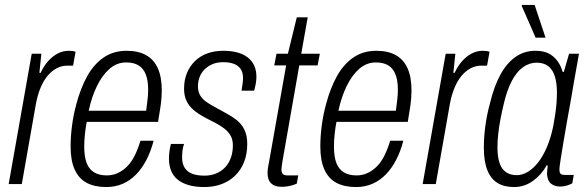

<svg xmlns="http://www.w3.org/2000/svg" viewBox="-20 -743 2374 775"><path d="M15 0 108 -526H147L139 -449H144Q157 -477 174.5 -496.5Q192 -516 213 -527Q234 -538 258 -538Q267 -538 273.5 -537Q280 -536 285 -534L275 -478H251Q229 -478 209 -467.5Q189 -457 172.5 -437.5Q156 -418 144 -389.5Q132 -361 125 -324L68 0Z M409 12Q362 12 330 -5Q298 -22 281.5 -58.5Q265 -95 265 -151Q265 -194 271 -238Q277 -282 288 -322Q305 -387 332 -435.5Q359 -484 398.5 -511Q438 -538 491 -538Q538 -538 569.5 -520.5Q601 -503 617 -467.5Q633 -432 633 -378Q633 -348 628.5 -316.5Q624 -285 618 -251H330Q325 -224 322.5 -199Q320 -174 320 -151Q320 -110 330 -84.5Q340 -59 360.5 -47Q381 -35 411 -35Q435 -35 455.5 -44.5Q476 -54 493.5 -71.5Q511 -89 524 -115.5Q537 -142 547 -175H600Q589 -132 571 -97.5Q553 -63 529 -38.5Q505 -14 475 -1Q445 12 409 12ZM338 -296H570Q573 -319 575.5 -340.5Q578 -362 578 -381Q578 -418 568.5 -442.5Q559 -467 539.5 -479Q520 -491 489 -491Q452 -491 422.5 -465.5Q393 -440 371.5 -396Q350 -352 338 -296Z M805 12Q768 12 741 4Q714 -4 696.5 -18.5Q679 -33 670.5 -54.5Q662 -76 662 -102Q662 -116 664 -132Q666 -148 670 -162H723Q718 -149 716.5 -134Q715 -119 715 -108Q715 -83 725 -66.5Q735 -50 755 -42Q775 -34 805 -34Q832 -34 853 -43Q874 -52 889 -68Q904 -84 912 -106.5Q920 -129 920 -156Q920 -180 910.5 -196Q901 -212 885.5 -224Q870 -236 851 -246Q832 -256 812 -266Q795 -275 779 -285.5Q763 -296 750.5 -309.5Q738 -323 730.5 -341.5Q723 -360 723 -385Q723 -420 734.5 -448Q746 -476 767 -496.5Q788 -517 817 -527.5Q846 -538 881 -538Q912 -538 937 -531.5Q962 -525 979.5 -511.5Q997 -498 1006 -478.5Q1015 -459 1015 -432Q1015 -420 1012.5 -406Q1010 -392 1006 -377H955Q959 -401 960 -411Q961 -421 961 -427Q961 -452 950.5 -466Q940 -480 922 -486Q904 -492 881 -492Q856 -492 837.5 -484Q819 -476 805.5 -462.5Q792 -449 785.5 -431.5Q779 -414 779 -396Q779 -372 788.5 -357Q798 -342 814 -331Q830 -320 849 -310Q870 -298 892.5 -286Q915 -274 934.5 -259Q954 -244 966 -220.5Q978 -197 978 -162Q978 -121 965 -88.5Q952 -56 928.5 -33.5Q905 -11 873.5 0.5Q842 12 805 12Z M1119 11Q1097 11 1084 4Q1071 -3 1065.5 -15.5Q1060 -28 1060 -46Q1060 -56 1062 -68.5Q1064 -81 1067 -95L1135 -479H1087L1096 -526H1142L1178 -673H1222L1196 -526H1271L1262 -479H1188L1120 -91Q1119 -84 1117.5 -74Q1116 -64 1116 -59Q1116 -47 1121.5 -41Q1127 -35 1140 -35H1184L1178 -2Q1170 2 1159.5 5Q1149 8 1138 9.5Q1127 11 1119 11Z M1417 12Q1370 12 1338 -5Q1306 -22 1289.5 -58.5Q1273 -95 1273 -151Q1273 -194 1279 -238Q1285 -282 1296 -322Q1313 -387 1340 -435.5Q1367 -484 1406.5 -511Q1446 -538 1499 -538Q1546 -538 1577.5 -520.5Q1609 -503 1625 -467.5Q1641 -432 1641 -378Q1641 -348 1636.5 -316.5Q1632 -285 1626 -251H1338Q1333 -224 1330.5 -199Q1328 -174 1328 -151Q1328 -110 1338 -84.5Q1348 -59 1368.5 -47Q1389 -35 1419 -35Q1443 -35 1463.5 -44.5Q1484 -54 1501.5 -71.5Q1519 -89 1532 -115.5Q1545 -142 1555 -175H1608Q1597 -132 1579 -97.5Q1561 -63 1537 -38.5Q1513 -14 1483 -1Q1453 12 1417 12ZM1346 -296H1578Q1581 -319 1583.5 -340.5Q1586 -362 1586 -381Q1586 -418 1576.5 -442.5Q1567 -467 1547.5 -479Q1528 -491 1497 -491Q1460 -491 1430.5 -465.5Q1401 -440 1379.5 -396Q1358 -352 1346 -296Z M1686 0 1779 -526H1818L1810 -449H1815Q1828 -477 1845.5 -496.5Q1863 -516 1884 -527Q1905 -538 1929 -538Q1938 -538 1944.5 -537Q1951 -536 1956 -534L1946 -478H1922Q1900 -478 1880 -467.5Q1860 -457 1843.5 -437.5Q1827 -418 1815 -389.5Q1803 -361 1796 -324L1739 0Z M2055 12Q2015 12 1988 -4.5Q1961 -21 1947 -56.5Q1933 -92 1933 -147Q1933 -191 1939.5 -237.5Q1946 -284 1958 -327Q1974 -394 1999.5 -441Q2025 -488 2060.5 -513Q2096 -538 2141 -538Q2173 -538 2194 -527.5Q2215 -517 2229.5 -497.5Q2244 -478 2251 -453H2256L2277 -526H2317L2296 -408Q2292 -381 2284.5 -340.5Q2277 -300 2269 -254.5Q2261 -209 2254 -167.5Q2247 -126 2242.5 -96.5Q2238 -67 2238 -59Q2238 -48 2242 -42.5Q2246 -37 2259 -37H2296L2290 -3Q2281 2 2268 6Q2255 10 2241 10Q2219 10 2204.5 -1.5Q2190 -13 2188 -40Q2188 -47 2189 -56Q2190 -65 2191 -74L2187 -76Q2166 -38 2131.5 -13Q2097 12 2055 12ZM2066 -36Q2088 -36 2110 -49Q2132 -62 2151.5 -86.5Q2171 -111 2187 -148Q2203 -185 2213 -233Q2218 -260 2221.5 -284Q2225 -308 2226.5 -329Q2228 -350 2228 -369Q2228 -408 2219.5 -435Q2211 -462 2193 -476Q2175 -490 2146 -490Q2117 -490 2091.5 -472Q2066 -454 2046.5 -417.5Q2027 -381 2014 -326Q2006 -293 2000 -261.5Q1994 -230 1991 -202Q1988 -174 1988 -149Q1988 -90 2007.5 -63Q2027 -36 2066 -36ZM2142 -591 2086 -719 2087 -723H2138L2182 -591Z"/></svg>

Font: Archivo Condensed ExtraLight
Style: Italic
Weight: 250
Width: 3
Italic angle: -10°
Designer: Hector Gatti
Foundry: Omnibus-Type
Version: Version 2.001